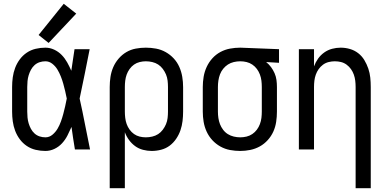

<svg xmlns="http://www.w3.org/2000/svg" viewBox="-20 -790 2040 1015"><path d="M220 8Q245 8 268 -3Q291 -14 308 -32.5Q325 -51 336.5 -73.5Q348 -96 358 -119Q362 -89 366.5 -59.5Q371 -30 376 0H456Q442 -67 429 -134.5Q416 -202 401 -269Q415 -334 428 -399.5Q441 -465 454 -530H374Q370 -502 365.5 -473.5Q361 -445 357 -416Q347 -439 335 -460.5Q323 -482 306 -499.5Q289 -517 266.5 -527.5Q244 -538 220 -538Q194 -538 168.5 -532Q143 -526 121.5 -511.5Q100 -497 84.5 -476Q69 -455 60 -431Q51 -407 47.5 -381.5Q44 -356 44 -330V-200Q44 -174 47.5 -148.5Q51 -123 60 -99Q69 -75 84.5 -54Q100 -33 121.5 -18.5Q143 -4 168.5 2Q194 8 220 8ZM220 -64Q204 -64 189 -69Q174 -74 162.5 -84.5Q151 -95 143.5 -109Q136 -123 131.5 -138Q127 -153 125.5 -168.5Q124 -184 124 -200V-330Q124 -346 125.5 -361.5Q127 -377 131.5 -392Q136 -407 143.5 -421Q151 -435 162.5 -445.5Q174 -456 189 -461Q204 -466 220 -466Q240 -466 256.5 -453Q273 -440 283.5 -422.5Q294 -405 301.5 -386Q309 -367 314.5 -347.5Q320 -328 324.5 -308.5Q329 -289 333 -269Q329 -248 324.5 -228Q320 -208 314.5 -187.5Q309 -167 302 -147.5Q295 -128 284.5 -110Q274 -92 257.5 -78Q241 -64 220 -64ZM237 -563 383 -718 317 -770 184 -605Z M560 205H640V-91Q648 -69 662 -50Q676 -31 694.5 -17.5Q713 -4 736 2Q759 8 782 8Q807 8 832 1.5Q857 -5 877 -20Q897 -35 911.5 -56.5Q926 -78 934 -101.5Q942 -125 945 -150Q948 -175 948 -200V-330Q948 -357 943.5 -384Q939 -411 928 -436Q917 -461 898.5 -481Q880 -501 856 -514.5Q832 -528 805 -533Q778 -538 751 -538Q724 -538 697.5 -533Q671 -528 648 -514.5Q625 -501 607 -480Q589 -459 578.5 -434.5Q568 -410 564 -383.5Q560 -357 560 -330ZM751 -64Q734 -64 718 -68Q702 -72 688.5 -81.5Q675 -91 665 -105Q655 -119 649.5 -134.5Q644 -150 642 -167Q640 -184 640 -200V-330Q640 -347 642 -363.5Q644 -380 649.5 -395.5Q655 -411 665 -425Q675 -439 688.5 -448.5Q702 -458 718.5 -462Q735 -466 751 -466Q768 -466 785 -462Q802 -458 816 -449Q830 -440 840.5 -426Q851 -412 857.5 -396.5Q864 -381 866 -364Q868 -347 868 -330V-200Q868 -183 866 -166Q864 -149 857.5 -133.5Q851 -118 840.5 -104Q830 -90 816 -81Q802 -72 785 -68Q768 -64 751 -64Z M1250 8Q1277 8 1303.5 2.5Q1330 -3 1353.5 -16Q1377 -29 1395.5 -49.5Q1414 -70 1425 -94.5Q1436 -119 1440 -146Q1444 -173 1444 -200V-330Q1444 -349 1441.5 -367.5Q1439 -386 1431.5 -403Q1424 -420 1413 -435Q1402 -450 1387 -462L1455 -458V-530L1251 -538H1250Q1223 -538 1196 -533Q1169 -528 1145 -515Q1121 -502 1102.5 -481.5Q1084 -461 1072.5 -436Q1061 -411 1056.5 -384Q1052 -357 1052 -330V-200Q1052 -173 1056.5 -146Q1061 -119 1072.5 -94Q1084 -69 1102.5 -49Q1121 -29 1145 -15.5Q1169 -2 1196 3Q1223 8 1250 8ZM1250 -64Q1233 -64 1216 -68Q1199 -72 1184.5 -81Q1170 -90 1159.5 -104Q1149 -118 1143 -133.5Q1137 -149 1134.5 -166Q1132 -183 1132 -200V-330Q1132 -347 1134.5 -364Q1137 -381 1143 -397Q1149 -413 1160 -426.5Q1171 -440 1185 -449Q1199 -458 1216 -462Q1233 -466 1250 -466Q1267 -466 1283.5 -462Q1300 -458 1314 -448.5Q1328 -439 1338 -425.5Q1348 -412 1354 -396Q1360 -380 1362 -363.5Q1364 -347 1364 -330V-200Q1364 -183 1362 -166.5Q1360 -150 1354 -134Q1348 -118 1338 -104.5Q1328 -91 1314 -81.5Q1300 -72 1283.5 -68Q1267 -64 1250 -64Q1250 -64 1250 -64Q1250 -64 1250 -64Z M1860 205H1940V-330Q1940 -355 1937.5 -379.5Q1935 -404 1927 -427.5Q1919 -451 1906 -472.5Q1893 -494 1873.5 -509Q1854 -524 1830 -531Q1806 -538 1781 -538Q1758 -538 1735.5 -532Q1713 -526 1694 -512.5Q1675 -499 1661.5 -480Q1648 -461 1640 -439V-530H1560V0H1640V-330Q1640 -347 1642 -363.5Q1644 -380 1649.5 -395.5Q1655 -411 1664.5 -424.5Q1674 -438 1687.5 -448Q1701 -458 1717.5 -462Q1734 -466 1750 -466Q1767 -466 1783 -462Q1799 -458 1812.5 -448Q1826 -438 1835.5 -424.5Q1845 -411 1850.5 -395.5Q1856 -380 1858 -363.5Q1860 -347 1860 -330Z"/></svg>

Font: Iosevka SS09
Style: Regular
Weight: 400
Monospace: yes
Designer: Belleve Invis
Foundry: Belleve Invis
Version: Version 5.2.1; ttfautohint (v1.8.3)